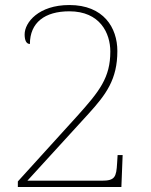

<svg xmlns="http://www.w3.org/2000/svg" viewBox="-20 -744 599 764"><path d="M51 0H463L468 -127H448L446 -95C443 -39 437 -25 385 -25H89L332 -291C402 -368 447 -428 447 -541C447 -634 392 -724 256 -724C134 -724 78 -655 78 -607C78 -583 85 -569 99 -569C99 -654 158 -699 256 -699C378 -699 419 -612 419 -539C419 -435 376 -381 287 -282L51 -22Z"/></svg>

Font: Noto Serif Malayalam Thin
Style: Regular
Weight: 100
Designer: Indian type Foundry, Jelle Bosma, Monotype Design Team
Foundry: Monotype Imaging Inc.
Version: Version 2.104